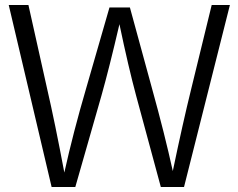

<svg xmlns="http://www.w3.org/2000/svg" viewBox="-20 -750 956 770"><path d="M902 -730 718 0H625L526 -366Q495 -481 459 -653Q418 -477 387 -367L282 0H187L15 -730H94L169 -394Q200 -260 238 -58Q274 -220 325 -394L419 -720H501L590 -394Q640 -214 673 -64Q713 -256 747 -394L829 -730Z"/></svg>

Font: Nacelle Light
Style: Regular
Weight: 300
Designer: Sora Sagano
Foundry: Sora Sagano
Version: Version 1.000;FEAKit 1.0